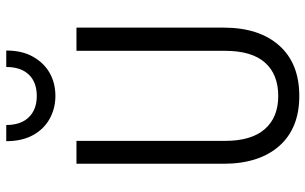

<svg xmlns="http://www.w3.org/2000/svg" viewBox="-206 -784 1000 629"><g transform="rotate(-90 294.5 -470.0)"><path d="M294 10Q188 10 130 -56Q72 -122 72 -239V-720H147V-233Q147 -147 185.5 -103Q224 -59 294 -59Q365 -59 403.5 -102.5Q442 -146 442 -233V-720H518V-238Q518 -122 459.5 -56Q401 10 294 10ZM294 -789Q254 -789 220 -807.5Q186 -826 166 -862Q146 -898 146 -950H199Q199 -902 224.5 -876Q250 -850 294 -850Q339 -850 364 -876Q389 -902 389 -950H443Q443 -898 422.5 -862Q402 -826 369 -807.5Q336 -789 294 -789Z"/></g></svg>

Font: Instrument Sans SemiCondensed
Style: Regular
Weight: 400
Width: 4
Designer: Rodrigo Fuenzalida
Foundry: fragTYPE
Version: Version 1.000;gftools[0.9.28]